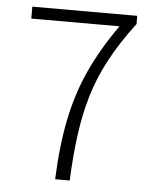

<svg xmlns="http://www.w3.org/2000/svg" viewBox="-49 -680 579 722"><g transform="rotate(5 241.0 -319.5)"><path d="M186 0Q191 -127 211.5 -227.5Q232 -328 272.5 -416Q313 -504 377 -594H44V-639H440V-608Q383 -533 345.5 -463Q308 -393 287 -322Q266 -251 255.5 -172.5Q245 -94 241 0Z"/></g></svg>

Font: Assistant ExtraLight Light
Style: Regular
Weight: 300
Version: Version 3.000